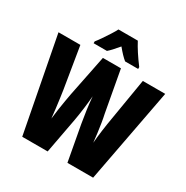

<svg xmlns="http://www.w3.org/2000/svg" viewBox="-205 -1095 1220 1262"><g transform="rotate(30 405.0 -463.5)"><path d="M810 -714 675 0H480L431 -267Q423 -313 416 -363Q409 -413 405 -462Q402 -422 395 -367Q388 -312 380 -268L330 0H137L0 -714H166L217 -403Q221 -379 225.5 -344Q230 -309 235 -271Q240 -233 243 -199Q247 -235 252.5 -273Q258 -311 264 -345Q270 -379 274 -401L337 -714H474L531 -401Q537 -375 542.5 -340Q548 -305 553 -268Q558 -231 561 -199Q564 -240 571.5 -295.5Q579 -351 588 -402L640 -714ZM479 -927Q513 -862 574 -781V-767H475Q445 -791 405 -840Q361 -787 337 -767H236V-781Q250 -798 269 -826Q288 -854 306 -882Q324 -910 332 -927Z"/></g></svg>

Font: Noto Sans Malayalam ExtraCondensed Black
Style: Regular
Weight: 900
Width: 2
Designer: Jelle Bosma - Monotype Design Team
Foundry: Monotype Imaging Inc.
Version: Version 2.104; ttfautohint (v1.8.4.7-5d5b)